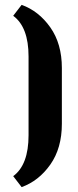

<svg xmlns="http://www.w3.org/2000/svg" viewBox="-20 -702 320 788"><path d="M34.2 -637.2 68.8 -682.1Q139.2 -656.7 186.5 -589.6Q233.9 -522.5 233.9 -422.9V-193.8Q233.9 -93.8 186.5 -26.6Q139.2 40.5 68.8 65.9L34.2 21Q97.2 -25.4 97.2 -147V-470.2Q97.2 -590.8 34.2 -637.2Z"/></svg>

Font: Wesal
Style: Regular
Weight: 700
Designer: Ahmed zaza
Foundry: Ahmed zaza
Version: Version 2.01